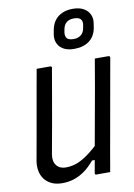

<svg xmlns="http://www.w3.org/2000/svg" viewBox="-109 -1091 820 1174"><g transform="rotate(-10 301.0 -503.5)"><path d="M480 0Q466 0 451.5 0Q437 0 423 0Q409 0 395 0Q393 0 391 -0.5Q389 -1 388 -2Q387 -3 386.5 -4.5Q386 -6 385.5 -7.5Q385 -9 386 -11Q401 -97 416.5 -183Q432 -269 447.5 -355.5Q463 -442 478.5 -528Q494 -614 508 -700Q523 -700 537 -700Q551 -700 565 -700Q579 -700 593 -700Q596 -700 598 -698.5Q600 -697 601.5 -694.5Q603 -692 602 -689Q589 -616 576 -543Q563 -470 550 -396.5Q537 -323 524 -250Q511 -177 498 -104Q494 -77 489 -51Q484 -25 480 0ZM181 16Q142 16 114 2.5Q86 -11 69.5 -34Q53 -57 48 -86.5Q43 -116 49 -149Q63 -224 76 -299.5Q89 -375 102.5 -450Q116 -525 129 -600Q133 -625 138 -650Q143 -675 147 -700Q169 -700 189.5 -700Q210 -700 232 -700Q235 -700 237 -698.5Q239 -697 240 -694.5Q241 -692 240 -689Q225 -603 210 -516Q195 -429 179.5 -342Q164 -255 148 -168Q141 -125 161 -100Q181 -75 218 -75Q254 -75 287 -87Q320 -99 359 -127.5Q398 -156 449 -205L424 -89H383Q355 -55 323.5 -31.5Q292 -8 256.5 4Q221 16 181 16ZM427 -1023Q469 -1023 495.5 -1007.5Q522 -992 533 -966.5Q544 -941 538 -911L534 -884Q524 -833 488 -806.5Q452 -780 395 -780Q336 -780 307 -812Q278 -844 287 -893L292 -920Q299 -953 316.5 -975.5Q334 -998 362 -1010.5Q390 -1023 427 -1023ZM424 -964Q396 -964 379 -950.5Q362 -937 357 -912L353 -891Q351 -879 353 -869.5Q355 -860 361 -852Q367 -846 377.5 -843Q388 -840 402 -840Q429 -840 446.5 -853.5Q464 -867 469 -891L473 -912Q475 -923 474 -932.5Q473 -942 467 -949Q462 -957 450.5 -960.5Q439 -964 424 -964Z"/></g></svg>

Font: RecMonoLinear Nerd Font Mono
Style: Italic
Weight: 400
Italic angle: -10°
Monospace: yes
Version: Version 1.085; ttfautohint (v1.8.4.7-5d5b);Nerd Fonts 3.2.1